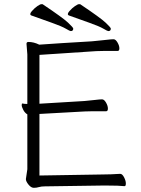

<svg xmlns="http://www.w3.org/2000/svg" viewBox="-20 -895 678 920"><path d="M116 -694Q142 -694 168 -681Q265 -688 420 -697L440 -699Q464 -701 489 -704Q514 -707 524 -707Q534 -707 543 -691.5Q552 -676 552 -663.5Q552 -651 544 -651H482Q455 -651 441 -650L169 -632V-398L385 -411Q409 -413 434 -416Q459 -419 469 -419Q479 -419 488 -403.5Q497 -388 497 -375Q497 -362 489 -362H426Q400 -362 386 -361L169 -349V-54L472 -59Q510 -59 555 -62H556Q566 -62 574.5 -45.5Q583 -29 583 -16Q583 -3 577 -3H576Q552 -6 489 -6H473L195 -2Q178 -2 166.5 1.5Q155 5 142 5Q129 5 116.5 -10.5Q104 -26 104 -37L111 -84V-347Q99 -354 91.5 -368.5Q84 -383 84 -391Q84 -399 87 -399H88Q97 -397 106 -397H111V-634L107 -685Q107 -694 116 -694ZM107 -685ZM511 -758Q511 -746 499 -746Q495 -746 475.5 -757.5Q456 -769 408 -786Q360 -803 310 -821Q299 -826 312.5 -841.5Q326 -857 339.5 -866Q353 -875 358 -875H364Q461 -810 486 -786.5Q511 -763 511 -758ZM310 -821ZM331 -758Q331 -746 319 -746Q315 -746 295.5 -757.5Q276 -769 228 -786Q180 -803 130 -821Q119 -826 132.5 -841.5Q146 -857 159.5 -866Q173 -875 178 -875H184Q281 -810 306 -786.5Q331 -763 331 -758ZM130 -821Z"/></svg>

Font: LXGW WenKai Light
Style: Regular
Weight: 300
Designer: LXGW / Fontworks Inc.
Foundry: LXGW / Fontworks Inc.
Version: Version 1.501; October 10, 2024